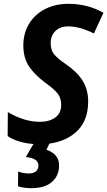

<svg xmlns="http://www.w3.org/2000/svg" viewBox="-20 -744 561 1004"><path d="M245 -518Q245 -482 263.5 -459.5Q282 -437 328 -406Q385 -366 413 -320.5Q441 -275 441 -213Q441 -117 386 -61.5Q331 -6 238 7L223 39Q289 62 289 121Q289 174 252 207Q215 240 143 240Q104 240 74 230L75 153Q103 163 131 163Q155 163 168 152Q181 141 181 121Q181 103 165.5 92Q150 81 115 77L155 9Q74 3 20 -32L21 -158Q107 -107 188 -107Q238 -107 269 -129.5Q300 -152 300 -195Q300 -232 280.5 -256Q261 -280 215 -313Q162 -352 132 -396.5Q102 -441 102 -507Q102 -570 132 -619.5Q162 -669 215.5 -696.5Q269 -724 338 -724Q439 -724 521 -677L471 -569Q397 -606 337 -606Q295 -606 270 -582Q245 -558 245 -518Z"/></svg>

Font: Noto Sans Display
Style: Bold Italic
Weight: 700
Italic angle: -12°
Designer: Monotype Design team
Foundry: Monotype Imaging Inc.
Version: Version 1.000